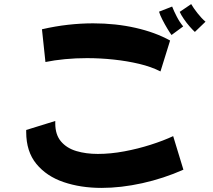

<svg xmlns="http://www.w3.org/2000/svg" viewBox="-20 -888 1040 938"><path d="M932 -732Q923 -740 907.5 -757.5Q892 -775 878 -795.5Q864 -816 858 -830L914 -868Q925 -849 944.5 -824Q964 -799 984 -782ZM818 -717Q811 -726 798 -747.5Q785 -769 773 -792.5Q761 -816 757 -831L821 -856Q829 -835 843.5 -807Q858 -779 875 -759ZM764 -539Q719 -562 660 -576Q601 -590 535.5 -597Q470 -604 405 -604Q350 -604 297.5 -599Q245 -594 202 -585L185 -745Q250 -760 312.5 -767Q375 -774 435 -774Q545 -774 642 -752Q739 -730 811 -690ZM876 -59Q779 -16 675 7Q571 30 476 30Q374 30 290.5 1.5Q207 -27 157.5 -87.5Q108 -148 108 -243V-253L250 -297V-285Q250 -230 278 -197Q306 -164 353 -150Q400 -136 458 -136Q520 -136 587 -148.5Q654 -161 716.5 -181Q779 -201 826 -223Z"/></svg>

Font: Mochiy Pop One
Style: Regular
Weight: 400
Designer: FONTDASU
Foundry: FONTDASU / Google Inc. / Adobe
Version: Version 2.000